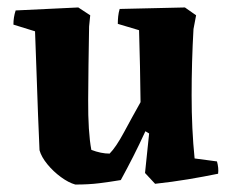

<svg xmlns="http://www.w3.org/2000/svg" viewBox="-20 -484 621 515"><path d="M182 11Q164 6 143.5 -9Q123 -24 107 -43.5Q91 -63 86 -81Q84 -122 82 -176.5Q80 -231 78 -289.5Q76 -348 74 -400L16 -418Q16 -438 22 -456L190 -464L222 -443L219 -413Q217 -302 216.5 -216Q216 -130 225 -82Q251 -72 274 -72Q291 -89 312.5 -129Q334 -169 357 -210Q356 -305 353 -403L296 -420Q296 -430 297 -440Q298 -450 301 -460L476 -464L506 -443L499 -406Q494 -319 494 -228Q494 -137 502 -59L562 -51Q567 -33 565 -18Q526 -10 484 -3Q442 4 396 9L369 -20L380 -126L370 -132Q353 -95 337.5 -64.5Q322 -34 304 -1Q274 4 246 7.5Q218 11 182 11Z"/></svg>

Font: Labrada
Style: Bold
Weight: 700
Designer: Mercedes Jáuregui
Foundry: Omnibus-Type Team
Version: Version 1.000; ttfautohint (v1.8.4.7-5d5b)